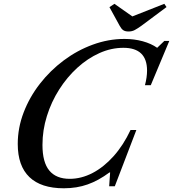

<svg xmlns="http://www.w3.org/2000/svg" viewBox="-20 -976 907 1006"><path d="M314.5 10.5Q195 10.5 134 -48.2Q73 -107 73 -221.5Q73 -306 103.8 -386.5Q134.5 -467 188.8 -536.8Q243 -606.5 314 -659.5Q385 -712.5 466.5 -742.2Q548 -772 632 -772Q683 -772 727.8 -759.8Q772.5 -747.5 803.5 -725.5L841 -761.5H867L770 -529.5H739.5Q750.5 -571 750.5 -606Q750.5 -725.5 626.5 -725.5Q562.5 -725.5 500.8 -697.8Q439 -670 385.2 -621Q331.5 -572 290.2 -507.2Q249 -442.5 225.8 -368.2Q202.5 -294 202.5 -216.5Q202.5 -125.5 238.5 -82.2Q274.5 -39 345.5 -39Q406 -39 464.8 -69.5Q523.5 -100 575 -157.5Q626.5 -215 664 -295H694.5L581.5 0H552L557 -72.5H553.5Q496.5 -30 439.5 -9.8Q382.5 10.5 314.5 10.5ZM653.5 -811Q635.5 -811 625.5 -818Q615.5 -825 607 -841L553.5 -938.5L579.5 -956L673.5 -890L841 -956L852.5 -939L721 -841Q700 -826 685.8 -818.5Q671.5 -811 653.5 -811Z"/></svg>

Font: Libre Caslon Text Medium Italic
Style: Regular
Weight: 500
Italic angle: -22.583°
Designer: Pablo Impallari, Rodrigo Fuenzalida, Katja Schimmel
Foundry: Pablo Impallari, Rodrigo Fuenzalida
Version: Version 2.000